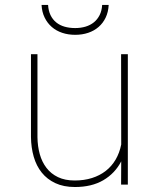

<svg xmlns="http://www.w3.org/2000/svg" viewBox="-20 -748 640 778"><path d="M470.7 0 471.2 -94.2Q445.8 -45.4 398.7 -17.8Q351.6 9.8 283.7 9.8Q237.8 9.8 204.3 -5.9Q170.9 -21.5 149.2 -48.6Q127.4 -75.7 116.7 -112.8Q106 -149.9 105.5 -192.9V-528.3H131.8V-191.9Q132.3 -155.3 141.1 -123.5Q149.9 -91.8 168.2 -67.9Q186.5 -43.9 214.8 -30.3Q243.2 -16.6 282.7 -16.6Q320.8 -16.6 352.5 -26.6Q384.3 -36.6 408.4 -55.4Q432.6 -74.2 448.5 -101.3Q464.4 -128.4 471.2 -162.6L470.7 -528.3H498V0ZM420.4 -728Q418.9 -699.2 408.2 -676.8Q397.5 -654.3 379.4 -638.7Q361.3 -623 337.2 -615Q313 -606.9 284.7 -606.9Q256.3 -606.9 232.2 -615Q208 -623 189.9 -638.7Q171.9 -654.3 160.9 -676.8Q149.9 -699.2 148.4 -728H174.8Q176.3 -704.1 184.8 -686.5Q193.4 -668.9 207.8 -657.2Q222.2 -645.5 241.7 -639.9Q261.2 -634.3 284.7 -634.3Q307.1 -634.3 326.7 -640.1Q346.2 -646 360.6 -657.7Q375 -669.4 383.8 -687Q392.6 -704.6 394 -728Z"/></svg>

Font: Roboto Mono Thin
Style: Regular
Weight: 250
Designer: Google
Version: Version 2.000985; 2015; ttfautohint (v1.3)